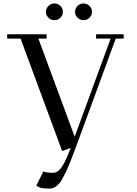

<svg xmlns="http://www.w3.org/2000/svg" viewBox="-20 -902 798 1121"><path d="M22 -676.8V-702.1H252V-676.8H204.1L416 -104L626 -676.8H541V-702.1H702.1V-676.8H655.8L443.8 -99.1Q425.3 -49.3 414.3 -19.5Q403.3 10.3 389.6 44.4Q376 78.6 367.2 97.2Q358.4 115.7 347.4 136.2Q336.4 156.7 328.1 166.3Q319.8 175.8 309.1 184.6Q298.3 193.4 288.1 196.3Q277.8 199.2 265.1 199.2Q235.8 199.2 213.9 193.8L191.9 182.1L232.9 99.1Q254.9 106.9 284.2 106.9Q298.3 106.9 307.1 103.8Q315.9 100.6 329.3 87.2Q342.8 73.7 358.2 43Q373.5 12.2 393.1 -39.1L342.8 -20L100.1 -676.8ZM262.9 -798.6Q248 -813 248 -833Q248 -853 262.9 -867.4Q277.8 -881.8 297.9 -881.8Q317.9 -881.8 332.5 -867.4Q347.2 -853 347.2 -833Q347.2 -813 332.5 -798.6Q317.9 -784.2 297.9 -784.2Q277.8 -784.2 262.9 -798.6ZM432.9 -798.6Q418 -813 418 -833Q418 -853 432.9 -867.4Q447.8 -881.8 467.8 -881.8Q487.8 -881.8 502.4 -867.4Q517.1 -853 517.1 -833Q517.1 -813 502.4 -798.6Q487.8 -784.2 467.8 -784.2Q447.8 -784.2 432.9 -798.6Z"/></svg>

Font: Dehuti
Style: Bold
Weight: 700
Version: Version 1.2